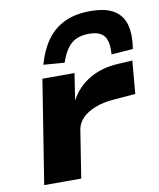

<svg xmlns="http://www.w3.org/2000/svg" viewBox="-87 -850 762 919"><g transform="rotate(-10 294.5 -391.0)"><path d="M53 0 133 -503H289L269 -373Q302 -435 362 -470.5Q422 -506 502 -510L572 -514L558 -354L449 -345Q398 -341 359.5 -325.5Q321 -310 298.5 -287Q276 -264 270 -235L233 0ZM251 -560 149 -568Q168 -636 202 -684Q236 -732 288.5 -757Q341 -782 414 -782Q489 -782 529.5 -756.5Q570 -731 582.5 -683.5Q595 -636 584 -568L479 -560Q484 -620 464 -648Q444 -676 390 -676Q334 -676 302.5 -648Q271 -620 251 -560Z"/></g></svg>

Font: Nunito Sans 7pt Expanded ExtraBold
Style: Italic
Weight: 800
Width: 7
Italic angle: -9°
Designer: Vernon Adams
Foundry: Vernon Adams
Version: Version 3.101;gftools[0.9.27]